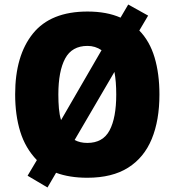

<svg xmlns="http://www.w3.org/2000/svg" viewBox="-20 -776 772 849"><path d="M685 -358Q685 -244 651 -161.5Q617 -79 546.5 -34.5Q476 10 366 10Q287 10 228 -12L190 53L102 1L143 -68Q92 -121 69.5 -194Q47 -267 47 -359Q47 -530 125.5 -627.5Q204 -725 367 -725Q452 -725 513 -698L547 -756L635 -707L596 -641Q642 -594 663.5 -522Q685 -450 685 -358ZM238 -358Q238 -325 240.5 -296.5Q243 -268 250 -245L429 -554Q401 -573 367 -573Q298 -573 268 -517Q238 -461 238 -358ZM494 -358Q494 -416 486 -458L310 -157Q334 -144 366 -144Q435 -144 464.5 -199.5Q494 -255 494 -358Z"/></svg>

Font: Noto Sans Lao UI SemCond Blk
Style: Regular
Weight: 900
Width: 4
Designer: Monotype Design Team
Foundry: Monotype Imaging Inc.
Version: Version 2.000; ttfautohint (v1.8.4.7-5d5b)